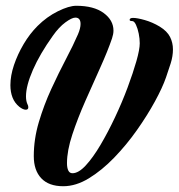

<svg xmlns="http://www.w3.org/2000/svg" viewBox="-20 -631 619 665"><path d="M199 14Q149 14 123 -13.5Q97 -41 97 -90Q97 -149 114.5 -208Q132 -267 157.5 -322.5Q183 -378 208.5 -426.5Q234 -475 250 -512Q259 -533 259 -548Q259 -570 241 -570Q229 -570 206.5 -553.5Q184 -537 163 -507Q118 -444 94 -389Q70 -334 70 -297Q70 -280 76 -268Q78 -265 78 -259Q78 -251 69 -251Q60 -251 47 -261Q31 -274 23.5 -293Q16 -312 16 -336Q16 -369 28.5 -406Q41 -443 62 -478.5Q83 -514 110 -541Q142 -573 180.5 -592Q219 -611 244 -611Q305 -611 339 -586Q373 -561 373 -525Q373 -513 368 -498Q353 -454 327.5 -397.5Q302 -341 275.5 -281Q249 -221 230.5 -165Q212 -109 212 -66Q212 -50 216.5 -40.5Q221 -31 231 -31Q252 -31 277 -58Q302 -85 328 -129Q354 -173 378.5 -225Q403 -277 422 -328Q441 -379 452.5 -419.5Q464 -460 464 -481Q464 -497 460.5 -514.5Q457 -532 451 -545Q445 -558 438 -558Q429 -558 429 -562Q429 -569 441 -569Q455 -569 481.5 -561.5Q508 -554 533 -539Q559 -523 569 -503Q579 -483 579 -460Q579 -436 571 -411Q563 -386 555 -363Q543 -328 516.5 -279.5Q490 -231 454 -180Q418 -129 375.5 -85Q333 -41 288 -13.5Q243 14 199 14Z"/></svg>

Font: Praise
Style: Regular
Weight: 400
Designer: Robert E. Leuschke
Foundry: Robert E. Leuschke
Version: Version 1.100; ttfautohint (v1.8.3)